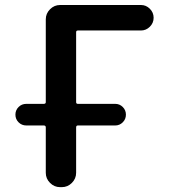

<svg xmlns="http://www.w3.org/2000/svg" viewBox="-20 -774 686 772"><path d="M85.9 -269.5Q67.4 -269.5 54.7 -282.2Q42 -294.9 42 -313Q42 -331.1 54.7 -343.8Q67.4 -356.4 85.9 -356.4H156.2Q164.1 -356.4 164.1 -363.3V-696.3Q164.1 -719.7 181.2 -736.8Q198.2 -753.9 221.7 -753.9H546.9Q567.4 -753.9 582.5 -738.8Q597.7 -723.6 597.7 -702.6Q597.7 -681.6 582.5 -666.5Q567.4 -651.4 546.9 -651.4H293Q286.1 -651.4 286.1 -644.5V-363.3Q286.1 -356.4 293 -356.4H443.4Q460.9 -356.4 473.6 -343.8Q486.3 -331.1 486.3 -313Q486.3 -294.9 473.6 -282.2Q460.9 -269.5 443.4 -269.5H293Q286.1 -269.5 286.1 -261.7V-79.1Q286.1 -55.7 269 -38.6Q252 -21.5 228.5 -21.5H221.7Q198.2 -21.5 181.2 -38.6Q164.1 -55.7 164.1 -79.1V-261.7Q164.1 -269.5 156.2 -269.5Z"/></svg>

Font: Gen Jyuu Gothic P Medium
Style: Regular
Weight: 500
Designer: [Source Han Sans]
Ryoko NISHIZUKA  (kana & ideographs); Paul D. Hunt (Latin, Greek & Cyrillic); Wenlong ZHANG  (bopomofo
Version: Version 1.002.20150607